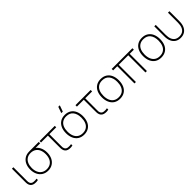

<svg xmlns="http://www.w3.org/2000/svg" viewBox="384 -2341 3932 3932"><g transform="rotate(-45 2350.5 -375.0)"><path d="M197 5Q160.5 0.5 134.8 -16.2Q109 -33 95 -63Q88 -78.5 84.8 -94.8Q81.5 -111 80.8 -127.2Q80 -143.5 80 -171Q80 -173 80 -175Q80 -177 80 -179V-540H122V-179V-158Q121.5 -128.5 123.2 -112.8Q125 -97 133 -81Q144 -60 160.5 -49.5Q177 -39 202 -36Q251.5 -31 292 -40V0Q268 5.5 243.2 6.8Q218.5 8 197 5Z M579 15Q504.5 15 448.5 -20.2Q392.5 -55.5 362.2 -118.5Q332 -181.5 332 -263Q332 -337.5 357 -396.2Q382 -455 428.5 -491.5Q475 -528 539 -537Q555 -539 577.2 -539.5Q599.5 -540 619 -540H856V-498H678L700 -512Q758.5 -482 792.2 -415.8Q826 -349.5 826 -263Q826 -181.5 795.8 -118.5Q765.5 -55.5 709.5 -20.2Q653.5 15 579 15ZM579 -27Q643.5 -27 689 -56.2Q734.5 -85.5 757.8 -138.8Q781 -192 781 -263Q781 -333 757.8 -385.8Q734.5 -438.5 689 -468Q643.5 -497.5 579 -498Q514 -498.5 468.5 -468.5Q423 -438.5 400 -385Q377 -331.5 377 -263Q377 -191.5 401 -138.2Q425 -85 470.5 -56Q516 -27 579 -27Z M1197 5Q1160.5 0.5 1134.8 -16.2Q1109 -33 1095 -63Q1088 -78.5 1084.8 -94.8Q1081.5 -111 1080.8 -127.2Q1080 -143.5 1080 -171Q1080 -173 1080 -175Q1080 -177 1080 -179V-498H881V-540H1321V-498H1122V-179V-158Q1121.5 -128.5 1123.2 -112.8Q1125 -97 1133 -81Q1144 -60 1160.5 -49.5Q1177 -39 1202 -36Q1251.5 -31 1292 -40V0Q1268 5.5 1243.2 6.8Q1218.5 8 1197 5Z M1643.5 -630H1599.5L1647.5 -765H1691.5ZM1623 15Q1544.5 15 1489 -21Q1433.5 -57 1404.8 -121.8Q1376 -186.5 1376 -271Q1376 -356 1405.2 -420.2Q1434.5 -484.5 1490.2 -519.8Q1546 -555 1623 -555Q1702 -555 1757.5 -519.2Q1813 -483.5 1841.5 -419.5Q1870 -355.5 1870 -271Q1870 -185 1841.2 -120.5Q1812.5 -56 1756.8 -20.5Q1701 15 1623 15ZM1623 -27Q1689.5 -27 1734.8 -57.2Q1780 -87.5 1802.5 -142.5Q1825 -197.5 1825 -271Q1825 -384 1773.5 -448.5Q1722 -513 1623 -513Q1556 -513 1510.8 -482.5Q1465.5 -452 1443.2 -397.8Q1421 -343.5 1421 -271Q1421 -197 1444 -142Q1467 -87 1512.2 -57Q1557.5 -27 1623 -27Z M2236 5Q2199.5 0.5 2173.8 -16.2Q2148 -33 2134 -63Q2127 -78.5 2123.8 -94.8Q2120.5 -111 2119.8 -127.2Q2119 -143.5 2119 -171Q2119 -173 2119 -175Q2119 -177 2119 -179V-498H1920V-540H2360V-498H2161V-179V-158Q2160.5 -128.5 2162.2 -112.8Q2164 -97 2172 -81Q2183 -60 2199.5 -49.5Q2216 -39 2241 -36Q2290.5 -31 2331 -40V0Q2307 5.5 2282.2 6.8Q2257.5 8 2236 5Z M2662 15Q2583.5 15 2528 -21Q2472.5 -57 2443.8 -121.8Q2415 -186.5 2415 -271Q2415 -356 2444.2 -420.2Q2473.5 -484.5 2529.2 -519.8Q2585 -555 2662 -555Q2741 -555 2796.5 -519.2Q2852 -483.5 2880.5 -419.5Q2909 -355.5 2909 -271Q2909 -185 2880.2 -120.5Q2851.5 -56 2795.8 -20.5Q2740 15 2662 15ZM2662 -27Q2728.5 -27 2773.8 -57.2Q2819 -87.5 2841.5 -142.5Q2864 -197.5 2864 -271Q2864 -384 2812.5 -448.5Q2761 -513 2662 -513Q2595 -513 2549.8 -482.5Q2504.5 -452 2482.2 -397.8Q2460 -343.5 2460 -271Q2460 -197 2483 -142Q2506 -87 2551.2 -57Q2596.5 -27 2662 -27Z M3089 0V-498H2969V-540H3569V-498H3449V0H3407V-498H3131V0Z M3856 15Q3777.5 15 3722 -21Q3666.5 -57 3637.8 -121.8Q3609 -186.5 3609 -271Q3609 -356 3638.2 -420.2Q3667.5 -484.5 3723.2 -519.8Q3779 -555 3856 -555Q3935 -555 3990.5 -519.2Q4046 -483.5 4074.5 -419.5Q4103 -355.5 4103 -271Q4103 -185 4074.2 -120.5Q4045.5 -56 3989.8 -20.5Q3934 15 3856 15ZM3856 -27Q3922.5 -27 3967.8 -57.2Q4013 -87.5 4035.5 -142.5Q4058 -197.5 4058 -271Q4058 -384 4006.5 -448.5Q3955 -513 3856 -513Q3789 -513 3743.8 -482.5Q3698.5 -452 3676.2 -397.8Q3654 -343.5 3654 -271Q3654 -197 3677 -142Q3700 -87 3745.2 -57Q3790.5 -27 3856 -27Z M4203 -246V-540H4245V-254Q4245 -178 4265.8 -128Q4286.5 -78 4326 -53.5Q4365.5 -29 4422 -29Q4478.5 -29 4518 -53.5Q4557.5 -78 4578.2 -128Q4599 -178 4599 -254V-540H4641V-246Q4641 -166.5 4614.8 -108.2Q4588.5 -50 4539.2 -19Q4490 12 4422 12Q4354 12 4304.8 -19Q4255.5 -50 4229.2 -108.2Q4203 -166.5 4203 -246Z"/></g></svg>

Font: Manrope
Style: Regular
Weight: 400
Designer: Mikhail Sharanda
Foundry: Mikhail Sharanda
Version: Version 4.503